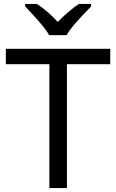

<svg xmlns="http://www.w3.org/2000/svg" viewBox="-20 -964 596 984"><path d="M323 0H233V-635H10V-714H545V-635H323ZM232 -784Q219 -807 197 -833.5Q175 -860 151 -886Q127 -912 109 -931V-944H169Q195 -927 223 -903Q251 -879 276 -852Q303 -879 331 -903Q359 -927 385 -944H447V-931Q428 -912 403.5 -886Q379 -860 356.5 -833.5Q334 -807 322 -784Z"/></svg>

Font: Noto Sans Grantha
Style: Regular
Weight: 400
Designer: Monotype Design Team
Foundry: Monotype Imaging Inc.
Version: Version 2.003; ttfautohint (v1.8.4.7-5d5b)